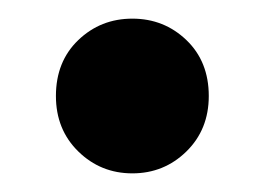

<svg xmlns="http://www.w3.org/2000/svg" viewBox="-20 -179 284 206"><path d="M122 7Q88 7 64 -16.5Q40 -40 40 -76Q40 -113 64 -136Q88 -159 122 -159Q156 -159 180 -136Q204 -113 204 -76Q204 -40 180 -16.5Q156 7 122 7Z"/></svg>

Font: Montserrat SemiBold
Style: Regular
Weight: 600
Designer: Julieta Ulanovsky
Foundry: Julieta Ulanovsky
Version: Version 9.000; ttfautohint (v1.8.4.7-5d5b)